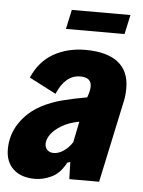

<svg xmlns="http://www.w3.org/2000/svg" viewBox="-57 -718 575 770"><g transform="rotate(5 231.0 -333.0)"><path d="M446 -383Q446 -355 441 -332L370 0H250L248 -69L236 -65Q213 -21 179 -5Q145 11 113 11Q57 11 25.5 -18Q-6 -47 -6 -98Q-6 -156 25.5 -203.5Q57 -251 111 -280Q149 -300 192.5 -311.5Q236 -323 293 -333L296 -342Q303 -362 303 -378Q303 -414 258 -414Q198 -414 165 -336L57 -392Q86 -459 142 -490.5Q198 -522 270 -522Q356 -522 401 -487Q446 -452 446 -383ZM253 -149 270 -233Q227 -225 198 -207Q148 -176 143 -137Q142 -120 151.5 -109.5Q161 -99 178 -99Q198 -99 218 -112.5Q238 -126 253 -149ZM201 -677H437L420 -599H184Z"/></g></svg>

Font: Decalotype ExtraBold Italic
Style: Regular
Weight: 800
Italic angle: -12°
Designer: Alfredo Marco Pradil
Foundry: Alfredo Marco Pradil
Version: Version 1.0